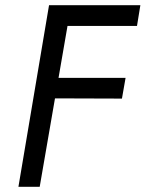

<svg xmlns="http://www.w3.org/2000/svg" viewBox="-20 -720 561 740"><path d="M216 -700H521L508 -620H203ZM168 -420H464L450 -340L155 -341ZM254 -700 133 0H51L169 -700Z"/></svg>

Font: Jost
Style: Italic
Weight: 400
Italic angle: -5°
Version: Version 3.710